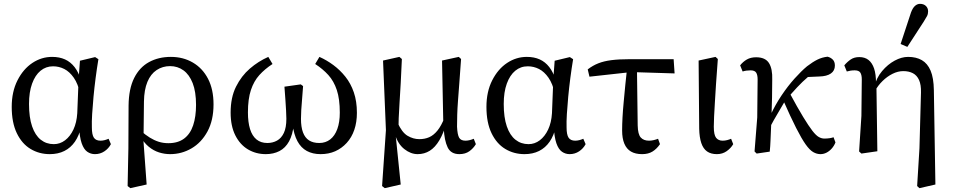

<svg xmlns="http://www.w3.org/2000/svg" viewBox="-20 -789 4959 999"><path d="M239 13Q184 13 139 -14Q94 -41 67.5 -96Q41 -151 41 -233Q41 -312 71 -371Q101 -430 148.5 -461.5Q196 -493 251 -493Q289 -493 318 -480Q347 -467 368 -440Q389 -413 402 -370H425L397 -301Q386 -353 364 -384.5Q342 -416 314.5 -430Q287 -444 256 -444Q219 -444 191 -421Q163 -398 147 -354Q131 -310 131 -248Q131 -178 147 -131.5Q163 -85 192 -62Q221 -39 260 -39Q292 -39 318.5 -59Q345 -79 362 -115Q379 -151 382 -200L389 -378L396 -473L475 -492L492 -481Q484 -433 477.5 -383Q471 -333 466.5 -285Q462 -237 459.5 -196Q457 -155 458 -126Q458 -88 468.5 -72.5Q479 -57 503 -57Q514 -57 525 -60Q536 -63 545 -67L557 -39Q545 -16 523 -1.5Q501 13 474 13Q452 13 434 0.5Q416 -12 405 -43.5Q394 -75 391 -133L403 -132Q392 -84 370 -52Q348 -20 315 -3.5Q282 13 239 13Z M644 179 648 -17 649 -240Q650 -327 678 -383Q706 -439 755.5 -466Q805 -493 869 -493Q933 -493 983.5 -463.5Q1034 -434 1062.5 -379Q1091 -324 1091 -246Q1091 -163 1059.5 -105Q1028 -47 976.5 -17Q925 13 865 13Q836 13 807.5 4Q779 -5 754 -25.5Q729 -46 711 -79H703L713 -108Q737 -87 759.5 -73Q782 -59 805.5 -51.5Q829 -44 856 -44Q906 -44 938 -68Q970 -92 985 -137Q1000 -182 1000 -243Q1000 -312 982.5 -356.5Q965 -401 934.5 -423Q904 -445 865 -445Q826 -445 795 -424.5Q764 -404 747 -363Q730 -322 729 -261L727 -82L725 -75L743 171L658 190Z M1363 13Q1312 13 1270.5 -11.5Q1229 -36 1204.5 -84.5Q1180 -133 1180 -203Q1180 -282 1208 -338Q1236 -394 1280 -432Q1324 -470 1376 -493L1398 -456Q1358 -430 1329.5 -398.5Q1301 -367 1285.5 -320.5Q1270 -274 1270 -204Q1270 -153 1281 -117.5Q1292 -82 1314.5 -63.5Q1337 -45 1371 -45Q1399 -45 1421.5 -57.5Q1444 -70 1457 -97.5Q1470 -125 1470 -171Q1470 -189 1468.5 -213.5Q1467 -238 1465 -269.5Q1463 -301 1460 -338L1545 -350L1557 -341Q1555 -308 1552 -276Q1549 -244 1547.5 -217Q1546 -190 1546 -171Q1546 -128 1556.5 -100Q1567 -72 1588 -58.5Q1609 -45 1641 -45Q1674 -45 1698 -63.5Q1722 -82 1735 -117.5Q1748 -153 1748 -203Q1748 -274 1732.5 -320.5Q1717 -367 1688.5 -398.5Q1660 -430 1620 -456L1642 -493Q1680 -476 1714.5 -450.5Q1749 -425 1777 -390Q1805 -355 1821 -308.5Q1837 -262 1837 -202Q1837 -153 1823.5 -113.5Q1810 -74 1784 -45.5Q1758 -17 1724 -2Q1690 13 1648 13Q1607 13 1576.5 -3.5Q1546 -20 1527.5 -54.5Q1509 -89 1502 -143H1509Q1503 -88 1484 -53.5Q1465 -19 1434 -3Q1403 13 1363 13Z M1968 179 1988 -112 1973 -474 2058 -493 2071 -482Q2068 -412 2065 -356.5Q2062 -301 2059 -256.5Q2056 -212 2054.5 -174Q2053 -136 2053 -99L2039 -83L2065 171L1982 190ZM2370 13Q2326 13 2309 -22.5Q2292 -58 2289 -120L2287 -122L2280 -474L2367 -493L2379 -482Q2374 -411 2370 -358Q2366 -305 2363 -265Q2360 -225 2359 -192.5Q2358 -160 2358 -130Q2360 -88 2369 -72.5Q2378 -57 2402 -57Q2413 -57 2424.5 -60Q2436 -63 2445 -67L2456 -39Q2443 -17 2422 -2Q2401 13 2370 13ZM2153 13Q2117 13 2083.5 -13.5Q2050 -40 2035 -90H2028L2048 -152Q2071 -100 2100.5 -82.5Q2130 -65 2162 -65Q2190 -65 2213 -75Q2236 -85 2256 -109.5Q2276 -134 2293 -177L2310 -152H2304Q2288 -96 2266 -59Q2244 -22 2216 -4.5Q2188 13 2153 13Z M2709 13Q2654 13 2609 -14Q2564 -41 2537.5 -96Q2511 -151 2511 -233Q2511 -312 2541 -371Q2571 -430 2618.5 -461.5Q2666 -493 2721 -493Q2759 -493 2788 -480Q2817 -467 2838 -440Q2859 -413 2872 -370H2895L2867 -301Q2856 -353 2834 -384.5Q2812 -416 2784.5 -430Q2757 -444 2726 -444Q2689 -444 2661 -421Q2633 -398 2617 -354Q2601 -310 2601 -248Q2601 -178 2617 -131.5Q2633 -85 2662 -62Q2691 -39 2730 -39Q2762 -39 2788.5 -59Q2815 -79 2832 -115Q2849 -151 2852 -200L2859 -378L2866 -473L2945 -492L2962 -481Q2954 -433 2947.5 -383Q2941 -333 2936.5 -285Q2932 -237 2929.5 -196Q2927 -155 2928 -126Q2928 -88 2938.5 -72.5Q2949 -57 2973 -57Q2984 -57 2995 -60Q3006 -63 3015 -67L3027 -39Q3015 -16 2993 -1.5Q2971 13 2944 13Q2922 13 2904 0.5Q2886 -12 2875 -43.5Q2864 -75 2861 -133L2873 -132Q2862 -84 2840 -52Q2818 -20 2785 -3.5Q2752 13 2709 13Z M3047 -390 3038 -428Q3064 -448 3093 -459.5Q3122 -471 3161 -476Q3200 -481 3254 -481H3485L3490 -407L3265 -414ZM3321 13Q3286 13 3263 -0.5Q3240 -14 3228.5 -41.5Q3217 -69 3217 -110Q3217 -141 3219 -178Q3221 -215 3225 -257Q3229 -299 3233.5 -346.5Q3238 -394 3244 -446H3294L3298 -136Q3299 -90 3314 -73.5Q3329 -57 3357 -57Q3369 -57 3381.5 -60Q3394 -63 3404 -67L3414 -39Q3397 -14 3375 -0.5Q3353 13 3321 13Z M3710 13Q3679 13 3659 -1Q3639 -15 3629 -44.5Q3619 -74 3618 -119L3615 -474L3703 -493L3715 -482Q3709 -407 3705.5 -351Q3702 -295 3699.5 -254Q3697 -213 3695.5 -182.5Q3694 -152 3694 -130Q3694 -87 3706 -72Q3718 -57 3740 -57Q3752 -57 3763.5 -60Q3775 -63 3784 -67L3795 -39Q3783 -18 3761 -2.5Q3739 13 3710 13Z M3917 10 3906 -1 3920 -178 3922 -376Q3922 -399 3914.5 -411Q3907 -423 3885 -423Q3874 -423 3863.5 -421.5Q3853 -420 3844 -417L3831 -449Q3846 -468 3866 -479.5Q3886 -491 3914 -491Q3962 -491 3981 -461Q4000 -431 3998 -374Q3998 -333 3997 -280Q3996 -227 3994 -178V-174Q3993 -145 3991.5 -115.5Q3990 -86 3989 -57Q3988 -28 3985 0ZM3975 -104 3956 -153H3973L3990 -192Q4014 -244 4046.5 -292.5Q4079 -341 4114 -380Q4149 -419 4179 -444Q4209 -467 4233.5 -479Q4258 -491 4286 -494Q4302 -490 4313 -479Q4324 -468 4324 -448Q4324 -421 4303 -406.5Q4282 -392 4243 -391L4154 -387L4250 -439Q4216 -416 4185.5 -390Q4155 -364 4127.5 -334.5Q4100 -305 4073 -273L4066 -266Q4051 -240 4036 -215Q4021 -190 4006 -163.5Q3991 -137 3975 -104ZM4249 13Q4230 13 4211.5 2.5Q4193 -8 4172 -37.5Q4151 -67 4122.5 -123Q4094 -179 4054 -270L4087 -308Q4130 -228 4159 -180.5Q4188 -133 4207 -108.5Q4226 -84 4240.5 -76Q4255 -68 4269 -68Q4284 -68 4297 -70Q4310 -72 4317 -75L4327 -48Q4320 -30 4307.5 -16Q4295 -2 4280 5.5Q4265 13 4249 13Z M4450 -1 4462 -186 4464 -376Q4464 -399 4456.5 -411Q4449 -423 4427 -423Q4416 -423 4406 -421.5Q4396 -420 4386 -417L4373 -449Q4389 -468 4407 -480Q4425 -492 4451 -492Q4480 -492 4499 -477Q4518 -462 4528 -432.5Q4538 -403 4538 -356L4540 -355L4545 -2L4462 10ZM4752 179 4764 -17 4772 -308Q4773 -348 4762 -372.5Q4751 -397 4730 -408Q4709 -419 4680 -419Q4652 -419 4624 -405Q4596 -391 4572 -367.5Q4548 -344 4533 -316L4520 -337H4529Q4540 -384 4569.5 -419Q4599 -454 4635 -473.5Q4671 -493 4705 -493Q4747 -493 4776.5 -476Q4806 -459 4822 -421.5Q4838 -384 4839 -320L4847 171L4764 190ZM4666 -560 4720 -724Q4729 -748 4741 -758.5Q4753 -769 4767 -769Q4786 -769 4797.5 -758Q4809 -747 4809 -730Q4809 -716 4803.5 -705.5Q4798 -695 4786 -676L4701 -545Z"/></svg>

Font: Source Serif 4 18pt
Style: Regular
Weight: 400
Designer: Frank Grießhammer
Foundry: Adobe Systems Incorporated
Version: Version 4.004;hotconv 1.0.116;makeotfexe 2.5.65601